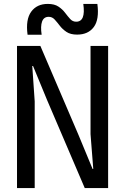

<svg xmlns="http://www.w3.org/2000/svg" viewBox="-20 -962 640 982"><path d="M67 0V-727H186.5L381 -273L453.5 -98H457L443 -276V-727H533V0H413.5L220.5 -451L149 -624.5H145L157.5 -443.5V0ZM374.5 -785Q340.5 -785 320 -798.8Q299.5 -812.5 285.8 -830.5Q272 -848.5 259.5 -862.2Q247 -876 229 -876Q204 -876 195.2 -851.8Q186.5 -827.5 193 -784.5H121Q110.5 -862 139.5 -902Q168.5 -942 224.5 -942Q258.5 -942 279 -928.2Q299.5 -914.5 313 -896.5Q326.5 -878.5 339 -864.8Q351.5 -851 369.5 -851Q394.5 -851 403.5 -873.8Q412.5 -896.5 406 -942H478Q488.5 -862.5 459.8 -823.8Q431 -785 374.5 -785Z"/></svg>

Font: Spline Sans Mono
Style: Regular
Weight: 400
Monospace: yes
Designer: Eben Sorkin, Mirko Velimirovic
Foundry: Sorkin Type
Version: Version 1.004